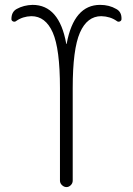

<svg xmlns="http://www.w3.org/2000/svg" viewBox="-20 -760 540 780"><path d="M45.9 -674.8Q40 -669.9 33.2 -672.9Q26.4 -675.8 26.4 -682.6Q26.4 -711.9 47.9 -723.6Q76.2 -739.3 112.3 -740.2Q220.7 -740.2 249 -583Q249 -581.1 250 -581.1Q251 -581.1 251 -583Q280.3 -740.2 386.7 -740.2Q423.8 -740.2 452.1 -723.6Q474.6 -711.9 473.6 -682.6Q473.6 -675.8 466.8 -672.9Q460 -669.9 454.1 -674.8Q427.7 -693.4 391.6 -694.3Q334 -694.3 304.7 -627.4Q275.4 -560.5 275.4 -402.3V-26.4Q275.4 -15.6 267.6 -7.8Q259.8 0 250 0Q240.2 0 231.9 -7.8Q223.6 -15.6 223.6 -26.4V-402.3Q223.6 -561.5 194.3 -627.9Q165 -694.3 107.4 -694.3Q72.3 -693.4 45.9 -674.8Z"/></svg>

Font: Rounded-X Mgen+ 1mn light
Style: Regular
Weight: 200
Designer: [Source Han Sans]
Ryoko NISHIZUKA  (kana & ideographs); Paul D. Hunt (Latin, Greek & Cyrillic); Wenlong ZHANG  (bopomofo
Version: Version 1.059.20150602